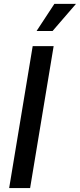

<svg xmlns="http://www.w3.org/2000/svg" viewBox="-20 -964 410 984"><path d="M254.9 -727.5 134.3 0H26.9L147.5 -727.5ZM167.5 -805.2 258.8 -944.3H369.6L249.5 -805.2Z"/></svg>

Font: Inter Medium
Style: Italic
Weight: 500
Italic angle: -9.3988°
Designer: Rasmus Andersson
Foundry: rsms
Version: Version 4.001;git-66647c0bb